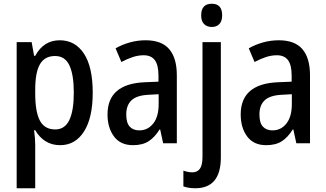

<svg xmlns="http://www.w3.org/2000/svg" viewBox="-20 -765 1742 1025"><path d="M299 -550Q381 -550 428 -479Q475 -408 475 -270Q475 -136 428.5 -63Q382 10 301 10Q256 10 222.5 -11.5Q189 -33 168 -70H162Q165 -48 166.5 -27.5Q168 -7 168 8V240H69V-540H149L162 -467H168Q213 -550 299 -550ZM274 -466Q219 -466 193.5 -422.5Q168 -379 168 -286V-266Q168 -168 193 -121Q218 -74 275 -74Q326 -74 350 -124Q374 -174 374 -270Q374 -366 350.5 -416Q327 -466 274 -466Z M757 -550Q843 -550 883.5 -502.5Q924 -455 924 -363V0H851L835 -74H832Q806 -32 773.5 -11Q741 10 690 10Q623 10 588.5 -36.5Q554 -83 554 -154Q554 -318 754 -326L826 -329V-361Q826 -418 806.5 -444Q787 -470 747 -470Q718 -470 689 -460.5Q660 -451 628 -434L597 -507Q632 -527 673 -538.5Q714 -550 757 -550ZM773 -259Q710 -256 682 -229.5Q654 -203 654 -154Q654 -109 672.5 -89Q691 -69 724 -69Q769 -69 798 -105.5Q827 -142 827 -210V-262Z M1054 -683Q1054 -745 1111 -745Q1166 -745 1166 -683Q1166 -652 1151 -636.5Q1136 -621 1111 -621Q1085 -621 1069.5 -636.5Q1054 -652 1054 -683ZM1024 240Q986 240 959 230V146Q984 155 1007 155Q1033 155 1047 136Q1061 117 1061 73V-540H1159V75Q1159 239 1024 240Z M1468 -550Q1554 -550 1594.5 -502.5Q1635 -455 1635 -363V0H1562L1546 -74H1543Q1517 -32 1484.5 -11Q1452 10 1401 10Q1334 10 1299.5 -36.5Q1265 -83 1265 -154Q1265 -318 1465 -326L1537 -329V-361Q1537 -418 1517.5 -444Q1498 -470 1458 -470Q1429 -470 1400 -460.5Q1371 -451 1339 -434L1308 -507Q1343 -527 1384 -538.5Q1425 -550 1468 -550ZM1484 -259Q1421 -256 1393 -229.5Q1365 -203 1365 -154Q1365 -109 1383.5 -89Q1402 -69 1435 -69Q1480 -69 1509 -105.5Q1538 -142 1538 -210V-262Z"/></svg>

Font: Noto Sans Malayalam Condensed Medium
Style: Regular
Weight: 500
Width: 3
Designer: Jelle Bosma - Monotype Design Team
Foundry: Monotype Imaging Inc.
Version: Version 2.104; ttfautohint (v1.8.4.7-5d5b)